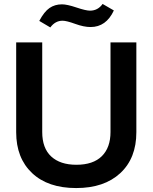

<svg xmlns="http://www.w3.org/2000/svg" viewBox="-20 -944 773 973"><path d="M366 9Q223 9 142.5 -67Q62 -143 62 -274V-729H194V-275Q194 -193 239.5 -151Q285 -109 367 -109Q452 -109 496 -152.5Q540 -196 540 -275V-729H671V-274Q671 -142 589.5 -66.5Q508 9 366 9ZM439 -807Q405 -807 361 -823Q317 -839 297 -839Q260 -839 235 -805L179 -838Q204 -885 231 -903.5Q258 -922 294 -922Q320 -922 367.5 -906Q415 -890 436 -890Q476 -890 500 -924L557 -891Q518 -807 439 -807Z"/></svg>

Font: Mona Sans SemiBold
Style: Regular
Weight: 600
Designer: Deni Anggara
Foundry: GitHub
Version: Version 2.000;Glyphs 3.2.3 (3260)